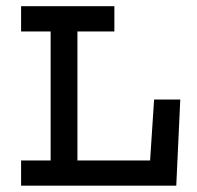

<svg xmlns="http://www.w3.org/2000/svg" viewBox="-20 -589 626 609"><path d="M46.9 -569.3H342.8V-489.3H225.6V-80.1H456.1L468.8 -273.4H551.8L539.1 0H46.9V-80.1H140.6V-489.3H46.9Z"/></svg>

Font: Thabit-Bold
Style: Bold
Weight: 700
Designer: Regenerated by Nadim Shaikli
Foundry: MAK Alagha
Version: 0.01